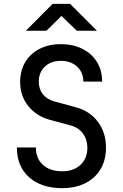

<svg xmlns="http://www.w3.org/2000/svg" viewBox="-20 -970 640 1000"><path d="M304 10Q196 10 132 -46.5Q68 -103 68 -202H167Q167 -144 204 -111Q241 -78 304 -78Q364 -78 399.5 -111.5Q435 -145 435 -201Q435 -243 412 -274.5Q389 -306 347 -317L239 -346Q168 -366 126.5 -418.5Q85 -471 85 -543Q85 -602 111.5 -646.5Q138 -691 186 -715.5Q234 -740 297 -740Q361 -740 409.5 -715.5Q458 -691 485 -647Q512 -603 512 -545H414Q414 -593 381.5 -623Q349 -653 297 -653Q245 -653 213.5 -623Q182 -593 182 -545Q182 -506 203 -479.5Q224 -453 262 -442L373 -412Q448 -392 490 -335.5Q532 -279 532 -201Q532 -137 504 -89.5Q476 -42 424.5 -16Q373 10 304 10ZM115 -810 254 -950H345L485 -810H380L300 -887L222 -810Z"/></svg>

Font: JetBrainsMono NFM Medium
Style: Regular
Weight: 500
Monospace: yes
Designer: Philipp Nurullin, Konstantin Bulenkov
Foundry: JetBrains
Version: Version 2.304; ttfautohint (v1.8.4.7-5d5b);Nerd Fonts 3.3.0